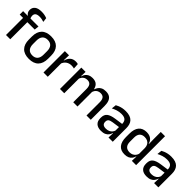

<svg xmlns="http://www.w3.org/2000/svg" viewBox="260 -1886 3108 3108"><g transform="rotate(45 1814.0 -332.0)"><path d="M228.5 -676Q266.5 -676 297.2 -669.5Q328 -663 353 -653L362.5 -577Q339 -585 314.8 -590Q290.5 -595 260.5 -595Q225 -595 203.8 -586Q182.5 -577 173.2 -560.8Q164 -544.5 164 -522V-520Q164 -504 168.5 -489.5Q173 -475 178.5 -463.5L113.5 -461.5V-473Q95 -484.5 82 -505.8Q69 -527 69 -557V-559.5Q69 -612 108 -644Q147 -676 228.5 -676ZM183 0H85.5V-440.5H183ZM352 -391H8.5V-469L123 -468.5L163 -469H360.5Z M619.5 12.5Q511.5 12.5 455.5 -45Q399.5 -102.5 399.5 -210.5V-280Q399.5 -387.5 455.5 -444.8Q511.5 -502 619.5 -502Q727.5 -502 783.2 -444.8Q839 -387.5 839 -280V-210.5Q839 -102.5 783.2 -45Q727.5 12.5 619.5 12.5ZM619.5 -67Q679 -67 710 -102.5Q741 -138 741 -204.5V-286Q741 -352 710 -387.2Q679 -422.5 619.5 -422.5Q560 -422.5 529 -387.2Q498 -352 498 -286V-204.5Q498 -138 529 -102.5Q560 -67 619.5 -67Z M1038 -295.5 1017 -372H1041Q1056.5 -430 1093 -463.2Q1129.5 -496.5 1192.5 -496.5Q1207.5 -496.5 1219.2 -494.2Q1231 -492 1240.5 -489L1246.5 -393.5Q1234.5 -397.5 1219.5 -399.8Q1204.5 -402 1187 -402Q1133.5 -402 1094.5 -374.5Q1055.5 -347 1038 -295.5ZM1042 0H944V-489H1039.5L1035 -346.5L1042 -339.5Z M2026.5 0H1928.5V-304.5Q1928.5 -339 1919.8 -364.8Q1911 -390.5 1890.8 -404.5Q1870.5 -418.5 1836 -418.5Q1803 -418.5 1779 -405.5Q1755 -392.5 1740.2 -370.5Q1725.5 -348.5 1719 -320.5L1706 -388.5H1717.5Q1726.5 -418 1745 -443.5Q1763.5 -469 1795 -484.5Q1826.5 -500 1874.5 -500Q1928.5 -500 1962 -478.8Q1995.5 -457.5 2011 -416.2Q2026.5 -375 2026.5 -315.5ZM1419 0H1321V-489H1419L1415 -374.5L1419 -368.5ZM1722.5 0H1625V-304.5Q1625 -339 1616.2 -364.8Q1607.5 -390.5 1587.2 -404.5Q1567 -418.5 1532.5 -418.5Q1499.5 -418.5 1475.5 -405.5Q1451.5 -392.5 1436.8 -370.5Q1422 -348.5 1415.5 -320.5L1399.5 -388.5H1420.5Q1428.5 -419.5 1446.8 -444.8Q1465 -470 1495.5 -485Q1526 -500 1570.5 -500Q1638.5 -500 1673.5 -465Q1708.5 -430 1717.5 -363Q1720 -353.5 1721.2 -341.5Q1722.5 -329.5 1722.5 -318Z M2529.5 0H2432L2436 -116L2432.5 -131V-285L2433 -309.5Q2433 -366 2404.2 -392.5Q2375.5 -419 2312 -419Q2260.5 -419 2216.5 -404.5Q2172.5 -390 2137 -371L2146 -453Q2166 -464.5 2193 -475.5Q2220 -486.5 2254 -493.5Q2288 -500.5 2328.5 -500.5Q2384 -500.5 2422.5 -487.2Q2461 -474 2484.5 -449Q2508 -424 2518.8 -389Q2529.5 -354 2529.5 -311ZM2266.5 11Q2194 11 2155.5 -24.8Q2117 -60.5 2117 -126.5V-141.5Q2117 -211.5 2160.2 -245.2Q2203.5 -279 2296.5 -292L2443.5 -313L2449 -242L2308 -222Q2257.5 -215 2236 -197.8Q2214.5 -180.5 2214.5 -147V-140Q2214.5 -106.5 2235.2 -88.5Q2256 -70.5 2298.5 -70.5Q2337.5 -70.5 2365.5 -83.5Q2393.5 -96.5 2411 -118.2Q2428.5 -140 2435 -166.5L2448.5 -101H2430.5Q2422.5 -71 2404 -45.5Q2385.5 -20 2352.2 -4.5Q2319 11 2266.5 11Z M2806 11Q2718.5 11 2672.8 -44Q2627 -99 2627 -204.5V-282Q2627 -388.5 2673.2 -444.2Q2719.5 -500 2810 -500Q2853.5 -500 2884.8 -486.2Q2916 -472.5 2935.8 -447.5Q2955.5 -422.5 2964 -388.5H2996.5L2969 -298Q2967.5 -338 2951.5 -365.2Q2935.5 -392.5 2907.5 -406.5Q2879.5 -420.5 2842 -420.5Q2785.5 -420.5 2755.5 -388Q2725.5 -355.5 2725.5 -291.5V-198Q2725.5 -135.5 2755.2 -103Q2785 -70.5 2842 -70.5Q2876.5 -70.5 2902.8 -83.5Q2929 -96.5 2946.5 -119Q2964 -141.5 2970.5 -169.5L2993.5 -100.5H2965Q2957 -70 2938.2 -44.5Q2919.5 -19 2887.5 -4Q2855.5 11 2806 11ZM3064.5 0H2966.5L2970.5 -114.5L2969 -145.5V-348.5L2969.5 -367.5L2967 -506V-662H3064.5Z M3573.5 0H3476L3480 -116L3476.5 -131V-285L3477 -309.5Q3477 -366 3448.2 -392.5Q3419.5 -419 3356 -419Q3304.5 -419 3260.5 -404.5Q3216.5 -390 3181 -371L3190 -453Q3210 -464.5 3237 -475.5Q3264 -486.5 3298 -493.5Q3332 -500.5 3372.5 -500.5Q3428 -500.5 3466.5 -487.2Q3505 -474 3528.5 -449Q3552 -424 3562.8 -389Q3573.5 -354 3573.5 -311ZM3310.5 11Q3238 11 3199.5 -24.8Q3161 -60.5 3161 -126.5V-141.5Q3161 -211.5 3204.2 -245.2Q3247.5 -279 3340.5 -292L3487.5 -313L3493 -242L3352 -222Q3301.5 -215 3280 -197.8Q3258.5 -180.5 3258.5 -147V-140Q3258.5 -106.5 3279.2 -88.5Q3300 -70.5 3342.5 -70.5Q3381.5 -70.5 3409.5 -83.5Q3437.5 -96.5 3455 -118.2Q3472.5 -140 3479 -166.5L3492.5 -101H3474.5Q3466.5 -71 3448 -45.5Q3429.5 -20 3396.2 -4.5Q3363 11 3310.5 11Z"/></g></svg>

Font: Anek Malayalam Medium Medium
Style: Regular
Weight: 500
Version: Version 1.003